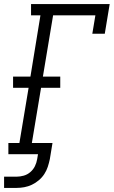

<svg xmlns="http://www.w3.org/2000/svg" viewBox="-35 -755 557 940"><path d="M-15 165V110H46Q63 110 81 105Q99 100 113.5 87.5Q128 75 136 58.5Q144 42 147 24L151 0H6V-55H60L105 -325H29V-380H114L163 -680H117V-735H502L478 -590H417L432 -680H225L175 -380H260V-325H166L121 -55H222L209 24Q205 43 199 61.5Q193 80 182 97Q171 114 155 127.5Q139 141 121 149.5Q103 158 84 161.5Q65 165 46 165Z"/></svg>

Font: Iosevka Slab Light Oblique
Style: Regular
Weight: 300
Italic angle: -9°
Monospace: yes
Designer: Belleve Invis
Foundry: Belleve Invis
Version: Version 11.1.1; ttfautohint (v1.8.3)